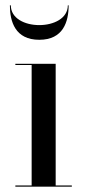

<svg xmlns="http://www.w3.org/2000/svg" viewBox="-20 -699 327 719"><path d="M20.5 -679H17C17 -618 37 -550 127 -550C217 -550 237 -618 237 -679H234C234 -630 181 -605 127 -605C73 -605 20.5 -630 20.5 -679ZM37.5 -4.5V0H249V-4.5H188.5V-460H37.5V-455.5H98.5V-4.5Z"/></svg>

Font: Bodoni* 36pt
Style: Regular
Weight: 400
Version: Version 2.3